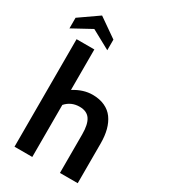

<svg xmlns="http://www.w3.org/2000/svg" viewBox="-240 -1056 1019 1160"><g transform="rotate(30 269.0 -475.5)"><path d="M251 -859V-785L119 -857L-13 -785V-859L119 -951ZM310 -508Q358.5 -508 395 -491.2Q431.5 -474.5 453.8 -443.8Q476 -413 487 -371.5Q498 -330 498 -278V0H374V-269Q374 -339.5 351.2 -372.8Q328.5 -406 278 -406Q219 -406 181 -363V0H57V-750H181V-467.5Q245.5 -508 310 -508Z"/></g></svg>

Font: Cabin
Style: Bold
Weight: 700
Designer: Pablo Impallari
Foundry: Pablo Impallari. http://www.impallari.com Igino Marini. http://www.ikern.com
Version: Version 3.001;hotconv 1.0.109;makeotfexe 2.5.65596